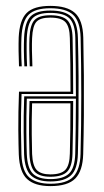

<svg xmlns="http://www.w3.org/2000/svg" viewBox="-20 -626 352 652"><path d="M150.8 -606Q207.8 -606 234.5 -582Q261.2 -558 262.8 -498.8Q264.2 -438.2 264.8 -370.2Q265.2 -302.2 264.8 -233.6Q264.2 -165 262.5 -102.5Q261 -46 235.8 -20Q210.5 6 151.2 6Q98 6 72.1 -18Q46.2 -42 43.8 -101.2Q42.8 -127.5 42.2 -185.1Q41.8 -242.8 44.5 -314.8H219.5Q219.5 -365.5 218.9 -408.8Q218.2 -452 217.2 -496.2Q216.5 -535.5 202.2 -550.9Q188 -566.2 150.8 -566.2Q116.8 -566.2 103.8 -552.1Q90.8 -538 89 -496.5Q88.2 -479.2 88.5 -454.1Q88.8 -429 90 -400.8H81Q79.8 -430 79.5 -454.4Q79.2 -478.8 80 -497Q82 -542 97.4 -558.1Q112.8 -574.2 150.8 -574.2Q192.2 -574.2 208.9 -557.1Q225.5 -540 226.5 -497Q227.5 -458.2 228 -406.2Q228.5 -354.2 228.5 -306.8H53.2Q50.8 -237 51.2 -182.1Q51.8 -127.2 52.8 -101.2Q55 -43.8 80 -22.9Q105 -2 151.2 -2Q207 -2 229.5 -26.5Q252 -51 253.5 -103Q256 -197 256 -301.8Q256 -406.5 253.8 -498.2Q252.2 -553.8 228 -575.9Q203.8 -598 150.8 -598Q99.2 -598 77.2 -576Q55.2 -554 52.8 -498.2Q52 -481.5 52.1 -455.2Q52.2 -429 53.8 -400.8H44.5Q43.5 -426.2 43.1 -452.5Q42.8 -478.8 43.5 -498.8Q46.2 -557.5 70.4 -581.8Q94.5 -606 150.8 -606ZM150.8 -590.2Q200.8 -590.2 222 -569.5Q243.2 -548.8 244.5 -498Q246.2 -434.5 246.8 -365.1Q247.2 -295.8 246.6 -228.4Q246 -161 244.5 -103.8Q243.2 -51.5 221.1 -30.6Q199 -9.8 151.2 -9.8Q107.5 -9.8 85.8 -29.6Q64 -49.5 61.8 -102.2Q61 -123 60.4 -176Q59.8 -229 62.2 -298.8H237.8Q237.8 -356 237.2 -400.6Q236.8 -445.2 235.8 -497.2Q235 -543.8 216.5 -563Q198 -582.2 150.8 -582.2Q107.8 -582.2 90.5 -564Q73.2 -545.8 71 -497.5Q70.2 -480 70.4 -454.9Q70.5 -429.8 72 -400.8H62.8Q60 -456.2 61.8 -497.8Q64.2 -550.2 83.8 -570.2Q103.2 -590.2 150.8 -590.2ZM237.8 -291H71Q69 -230 69.5 -177Q70 -124 71 -102.8Q73 -55 91.6 -36.4Q110.2 -17.8 151.2 -17.8Q194.8 -17.8 214.5 -36.6Q234.2 -55.5 235.5 -104Q236.5 -140.2 237 -189.9Q237.5 -239.5 237.8 -291ZM228.5 -283Q228.5 -241.2 228 -196.9Q227.5 -152.5 226.2 -104.2Q225.2 -60.5 208.2 -43.1Q191.2 -25.8 151.2 -25.8Q114.5 -25.8 98.1 -42.4Q81.8 -59 80 -103Q79.2 -122.2 78.6 -170.1Q78 -218 80.2 -283ZM219.2 -275H89Q87.2 -217 87.8 -169.4Q88.2 -121.8 89 -103.2Q90.8 -63 105 -48.4Q119.2 -33.8 151.2 -33.8Q187.2 -33.8 201.9 -49.2Q216.5 -64.8 217.2 -104.5Q218.2 -145 218.8 -185.5Q219.2 -226 219.2 -275Z"/></svg>

Font: Big Shoulders Inline Display Light
Style: Regular
Weight: 300
Designer: Patric King
Foundry: XO Type Co
Version: Version 1.000